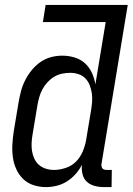

<svg xmlns="http://www.w3.org/2000/svg" viewBox="-20 -755 541 783"><path d="M168 8Q141 8 116.5 0Q92 -8 74.5 -25Q57 -42 46.5 -65Q36 -88 32.5 -113.5Q29 -139 30.5 -166Q32 -193 36 -219L56 -339Q60 -362 66 -384.5Q72 -407 83 -428.5Q94 -450 109.5 -469Q125 -488 145 -502Q165 -516 188 -522Q211 -528 234 -528Q260 -528 284.5 -520.5Q309 -513 326.5 -497Q344 -481 354.5 -458.5Q365 -436 369 -411L411 -665H155L166 -735H501L394 -87Q393 -82 394 -77Q395 -72 397.5 -68.5Q400 -65 405 -63.5Q410 -62 415 -62H436L435 8H403Q384 8 365.5 3Q347 -2 334 -14Q321 -26 316.5 -45Q312 -64 314 -83Q304 -63 288.5 -45.5Q273 -28 253.5 -15.5Q234 -3 211.5 2.5Q189 8 168 8ZM200 -62Q223 -62 247.5 -70Q272 -78 289.5 -95.5Q307 -113 317 -136.5Q327 -160 331 -183L351 -303Q354 -321 355.5 -339Q357 -357 354.5 -374Q352 -391 346 -407Q340 -423 328.5 -435Q317 -447 300.5 -452.5Q284 -458 266 -458Q250 -458 233 -454.5Q216 -451 201 -442Q186 -433 174 -420Q162 -407 153.5 -391.5Q145 -376 140.5 -360Q136 -344 133 -328L113 -208Q110 -191 109 -173.5Q108 -156 110.5 -139.5Q113 -123 120 -108Q127 -93 139 -82.5Q151 -72 167 -67Q183 -62 200 -62Z"/></svg>

Font: Iosevka
Style: Italic
Weight: 400
Italic angle: -9°
Monospace: yes
Designer: Belleve Invis
Foundry: Belleve Invis
Version: Version 32.5.0; ttfautohint (v1.8.4)